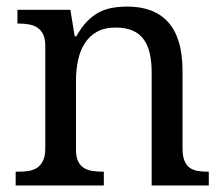

<svg xmlns="http://www.w3.org/2000/svg" viewBox="-20 -566 685 586"><path d="M296.9 -42V0H27.8V-42H36.1Q53.2 -42 68.1 -44.4Q83 -46.9 94 -54.4Q105 -62 111.6 -76.2Q118.2 -90.3 118.2 -113.8V-425.8Q118.2 -447.8 111.6 -461.2Q105 -474.6 93.8 -481.9Q82.5 -489.3 67.6 -491.7Q52.7 -494.1 36.1 -494.1H33.2V-536.1H194.8L208 -455.1H212.9Q228.5 -482.9 245.8 -500.7Q263.2 -518.6 282.5 -528.6Q301.8 -538.6 323.5 -542.2Q345.2 -545.9 369.1 -545.9Q408.7 -545.9 439.7 -534.4Q470.7 -522.9 492.4 -499.3Q514.2 -475.6 525.6 -438.5Q537.1 -401.4 537.1 -350.1V-113.8Q537.1 -90.3 542.7 -76.2Q548.3 -62 558.6 -54.4Q568.8 -46.9 583 -44.4Q597.2 -42 613.8 -42H617.2V0H442.9V-345.2Q442.9 -377.9 437 -403.3Q431.2 -428.7 418.2 -446.3Q405.3 -463.9 384.3 -472.9Q363.3 -481.9 333 -481.9Q298.8 -481.9 275.6 -468.8Q252.4 -455.6 238.3 -433.1Q224.1 -410.6 218 -381.3Q211.9 -352.1 211.9 -319.8V-108.9Q211.9 -86.9 218.5 -73.5Q225.1 -60.1 236.3 -53.2Q247.6 -46.4 262.5 -44.2Q277.3 -42 293.9 -42Z"/></svg>

Font: Gandom FD
Style: FD
Weight: 400
Foundry: DejaVu fonts team - Redesigned by Saber Rastikerdar - Based on Samim Font
Version: Version 0.6